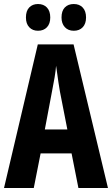

<svg xmlns="http://www.w3.org/2000/svg" viewBox="-20 -935 557 955"><path d="M370 0 336 -172H182L148 0H0L168 -714H346L517 0ZM278 -480Q274 -504 270.5 -526.5Q267 -549 264.5 -569.5Q262 -590 259 -608Q257 -582 251.5 -549.5Q246 -517 239 -482L203 -291H315ZM109 -848Q109 -881 125.5 -898Q142 -915 169 -915Q197 -915 213.5 -897.5Q230 -880 230 -848Q230 -817 213.5 -799.5Q197 -782 169 -782Q142 -782 125.5 -799.5Q109 -817 109 -848ZM286 -848Q286 -881 302.5 -898Q319 -915 347 -915Q375 -915 391.5 -897.5Q408 -880 408 -848Q408 -817 391.5 -799.5Q375 -782 347 -782Q319 -782 302.5 -800Q286 -818 286 -848Z"/></svg>

Font: Noto Sans Display ExtraCondensed
Style: Regular
Weight: 400
Width: 2
Version: Version 2.003